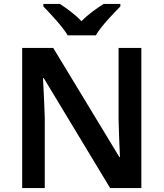

<svg xmlns="http://www.w3.org/2000/svg" viewBox="-20 -958 833 978"><path d="M325 -778H468C494 -823 556 -888 593 -925V-938H508C473 -916 430 -886 395 -850C361 -886 320 -915 285 -938H201V-925C238 -887 298 -823 325 -778ZM700 0V-714H584V-351C585 -286 589 -211 591 -158H588L251 -714H93V0H208V-360C206 -430 202 -500 199 -560H203L541 0Z"/></svg>

Font: Noto Sans Gunjala Gondi Semibold
Style: Regular
Weight: 400
Designer: Ek Type
Foundry: Ek Type
Version: Version 1.004